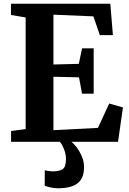

<svg xmlns="http://www.w3.org/2000/svg" viewBox="-20 -763 692 1033"><path d="M118 -68.5V-669L39 -682.5V-743H573.5L587.5 -574H517L482.5 -675L267.5 -684V-416L404 -419.5L421.5 -503H484V-259H421.5L405 -347L267.5 -350V-62.5L507 -75L567.5 -206L641.5 -185L615 0H39.5V-58ZM292 250Q274.5 250 254 245.8Q233.5 241.5 220.5 236L221 152.5Q231.5 156 244.2 157.5Q257 159 263.5 159Q298 159 316.5 147.5Q335 136 335 90.5Q335 72 329 53Q323 34 315.2 19.5Q307.5 5 302 0H345H364.5Q375.5 8 391.8 29Q408 50 420.8 79.5Q433.5 109 432 142.5Q431 182.5 413.8 206Q396.5 229.5 365.8 239.8Q335 250 292 250Z"/></svg>

Font: Merriweather 24pt
Style: Bold
Weight: 700
Designer: Eben Sorkin
Foundry: Eben Sorkin
Version: Version 2.100